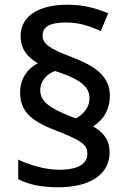

<svg xmlns="http://www.w3.org/2000/svg" viewBox="-20 -785 545 811"><path d="M65 -394C65 -306 124 -268 228 -229C330 -189 349 -171 349 -135C349 -99 320 -68 229 -68C170 -68 102 -89 57 -111V-28C100 -6 153 6 226 6C362 6 443 -49 443 -142C443 -192 418 -226 373 -251C411 -275 444 -315 444 -382C444 -462 383 -506 283 -544C190 -579 160 -599 160 -635C160 -670 187 -690 259 -690C319 -690 361 -673 406 -654L437 -729C385 -750 336 -765 264 -765C139 -765 67 -714 67 -633C67 -580 94 -544 140 -518C100 -497 65 -457 65 -394ZM150 -404C150 -445 181 -475 213 -485C327 -448 358 -416 358 -369C358 -328 329 -301 301 -285L284 -291C186 -329 150 -358 150 -404Z"/></svg>

Font: Noto Sans Devanagari UI Medium
Style: Regular
Weight: 500
Designer: Jelle Bosma - Monotype Design Team
Foundry: Monotype Imaging Inc.
Version: Version 2.004